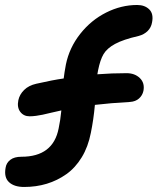

<svg xmlns="http://www.w3.org/2000/svg" viewBox="-29 -700 626 763"><path d="M66.9 43Q27.3 43 6.8 23.9Q-13.7 4.9 -6.8 -33.2Q-3.9 -52.7 12 -64.9Q27.8 -77.1 56.2 -77.1Q182.1 -77.1 204.1 -189.9Q210.9 -221.2 214.8 -261.2Q198.7 -257.8 175 -252.2Q151.4 -246.6 140.1 -244.1Q128.9 -241.7 114.5 -239.7Q100.1 -237.8 88.9 -237.8Q64.9 -237.8 51.5 -255.6Q38.1 -273.4 43.9 -301.8Q48.8 -324.7 66.9 -342.5Q85 -360.4 115.2 -367.2Q181.6 -382.3 224.1 -388.2Q226.6 -410.2 232.9 -443.8Q246.6 -510.7 289.8 -565.4Q333 -620.1 392.8 -650.1Q452.6 -680.2 516.1 -680.2Q546.4 -680.2 564.2 -662.6Q582 -645 575.2 -610.8Q571.8 -590.8 557.9 -576.9Q543.9 -563 522 -557.1Q460.4 -543 428.2 -525.4Q396 -507.8 382.6 -485.1Q369.1 -462.4 360.8 -420.9Q359.4 -412.1 357.9 -404.8Q415 -409.2 474.1 -409.2Q506.8 -409.2 526.9 -389.6Q546.9 -370.1 541 -338.9Q537.1 -320.8 523.4 -308.6Q509.8 -296.4 487.8 -294.9Q409.7 -290.5 348.1 -283.2Q342.8 -224.6 332 -171.9Q321.3 -116.7 295.9 -75Q270.5 -33.2 234.6 -7.8Q198.7 17.6 156.7 30.3Q114.7 43 66.9 43Z"/></svg>

Font: Shantell Sans Irregular Bouncy
Style: Italic
Weight: 600
Italic angle: -11.31°
Designer: Stephen Nixon, Anya Danilova, Shantell Martin
Foundry: Arrow Type
Version: Version 1.006;[9816181b4]